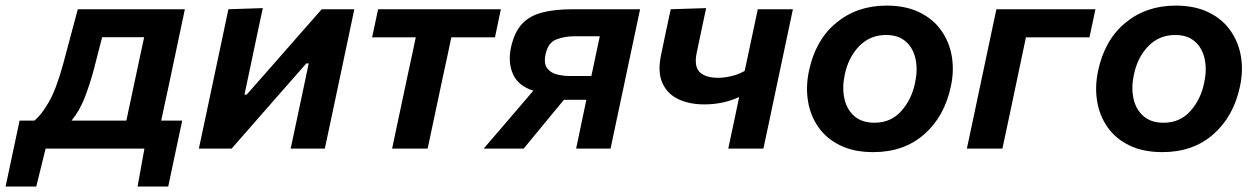

<svg xmlns="http://www.w3.org/2000/svg" viewBox="-93 -531 4496 686"><path d="M-73 135.5Q-67 106.5 -60.8 78Q-54.5 49.5 -49 22Q-42.5 -8.5 -35.8 -39.8Q-29 -71 -23 -100H29.5Q54 -119 81 -165.5Q108 -212 133 -303.5Q148 -360 160.5 -406.5Q173 -453 185 -498H567.5Q556 -443.5 545 -391.5Q534 -339.5 519 -268L508 -216.5Q500.5 -182.5 494.5 -154.2Q488.5 -126 483 -100H558Q552 -71 545.2 -39.8Q538.5 -8.5 532 22Q526 51 520 79Q514 107 508 135.5H398.5L423 0H70L36.5 135.5ZM242.5 -283.5Q228 -229.5 209.8 -182.5Q191.5 -135.5 162.5 -100H358.5Q364 -126 370 -154.5Q376 -183 383.5 -217.5L394 -267Q402.5 -306 409 -337.5Q415.5 -369 422 -398H272Q265 -371.5 257.8 -343.5Q250.5 -315.5 242.5 -283.5Z M617.5 0Q629 -54.5 639.8 -104.5Q650.5 -154.5 663.5 -216.5L674 -266Q689.5 -338 700.5 -391Q711.5 -444 723 -498L846 -502Q835.5 -453 825.5 -406.2Q815.5 -359.5 802.5 -297L780.5 -193H788.5L908.5 -329.5Q944 -370 981.5 -412.8Q1019 -455.5 1056.5 -498H1173Q1161.5 -443.5 1150.5 -391.5Q1139.5 -339.5 1124 -266L1113.5 -216.5Q1100.5 -155 1089.8 -104.2Q1079 -53.5 1067.5 0H945.5Q956.5 -51 966.2 -97.2Q976 -143.5 988 -200L1010 -304.5H1001.5L886 -173Q848.5 -130 810.5 -86.8Q772.5 -43.5 734.5 0Z M1308 0Q1319.5 -54.5 1330.2 -105Q1341 -155.5 1354 -217L1364.5 -266.5Q1373 -306 1379.8 -337.2Q1386.5 -368.5 1392.5 -397.5H1236.5L1258 -498H1696.5L1675.5 -397.5H1519.5Q1513.5 -368.5 1506.8 -337.2Q1500 -306 1491.5 -266.5L1481 -217Q1468 -155.5 1457.2 -105Q1446.5 -54.5 1435 0Z M1635 0Q1666.5 -36.5 1698 -73.2Q1729.5 -110 1760 -145.5L1812.5 -207Q1758 -224.5 1739.8 -266.2Q1721.5 -308 1732.5 -360.5Q1744 -414.5 1771.2 -444.5Q1798.5 -474.5 1843.8 -486.2Q1889 -498 1955 -498H2194Q2182.5 -444 2171.5 -391.8Q2160.5 -339.5 2145 -267L2134.5 -217Q2121 -155 2110.5 -104.5Q2100 -54 2088.5 0H1965.5Q1974.5 -43.5 1983.2 -84.8Q1992 -126 2002 -174.5H1922L1888 -133.5Q1861 -100.5 1833 -66.8Q1805 -33 1778 0ZM1940 -259.5H2020L2021.5 -267Q2029.5 -305 2036.5 -337.5Q2043.5 -370 2050 -401.5H1959.5Q1926 -401.5 1895.8 -390.5Q1865.5 -379.5 1856.5 -338Q1849 -303.5 1862.2 -286.8Q1875.5 -270 1897.8 -264.8Q1920 -259.5 1940 -259.5Z M2509 0Q2518.5 -44 2528.5 -91.5Q2538.5 -139 2548 -184.5Q2491.5 -158 2423 -158Q2370 -158 2330.5 -176.8Q2291 -195.5 2273.5 -234.8Q2256 -274 2269 -335Q2279 -384 2287 -421.5Q2295 -459 2303.5 -498L2430 -502Q2422 -465 2414.2 -427.8Q2406.5 -390.5 2396.5 -343.5Q2386 -294.5 2406.5 -273.8Q2427 -253 2474 -253Q2493.5 -253 2519.2 -258.8Q2545 -264.5 2567.5 -277.5L2572 -298Q2585 -359.5 2594.8 -405Q2604.5 -450.5 2614.5 -498H2740Q2728.5 -444.5 2717.5 -391.8Q2706.5 -339 2691 -266.5L2680.5 -217Q2667.5 -155 2656.8 -104.5Q2646 -54 2634.5 0Z M3027.5 12.5Q2958 12.5 2909 -11.5Q2860 -35.5 2831.2 -76.5Q2802.5 -117.5 2794 -169Q2785.5 -220.5 2797 -276Q2820 -387.5 2894.5 -449.2Q2969 -511 3074.5 -511Q3142 -511 3191 -487.5Q3240 -464 3269.2 -423.2Q3298.5 -382.5 3307.5 -330.8Q3316.5 -279 3304.5 -223Q3282 -115.5 3209.5 -51.5Q3137 12.5 3027.5 12.5ZM3031.5 -92.5Q3090 -92.5 3127.2 -134.2Q3164.5 -176 3176.5 -235.5Q3186.5 -281.5 3178.2 -320.2Q3170 -359 3143.5 -382.5Q3117 -406 3073 -406Q3015 -406 2976.2 -365.5Q2937.5 -325 2925 -263Q2915.5 -218 2923.8 -179.2Q2932 -140.5 2959 -116.5Q2986 -92.5 3031.5 -92.5Z M3361.5 0Q3373 -54 3383.8 -104.5Q3394.5 -155 3407.5 -217L3418 -266.5Q3433.5 -339 3444.5 -391.8Q3455.5 -444.5 3467 -498H3821L3799.5 -397.5H3572.5Q3566.5 -368.5 3559.8 -337Q3553 -305.5 3545 -266.5L3534.5 -217Q3521.5 -155 3510.8 -104.5Q3500 -54 3488.5 0Z M4060.5 12.5Q3991 12.5 3942 -11.5Q3893 -35.5 3864.2 -76.5Q3835.5 -117.5 3827 -169Q3818.5 -220.5 3830 -276Q3853 -387.5 3927.5 -449.2Q4002 -511 4107.5 -511Q4175 -511 4224 -487.5Q4273 -464 4302.2 -423.2Q4331.5 -382.5 4340.5 -330.8Q4349.5 -279 4337.5 -223Q4315 -115.5 4242.5 -51.5Q4170 12.5 4060.5 12.5ZM4064.5 -92.5Q4123 -92.5 4160.2 -134.2Q4197.5 -176 4209.5 -235.5Q4219.5 -281.5 4211.2 -320.2Q4203 -359 4176.5 -382.5Q4150 -406 4106 -406Q4048 -406 4009.2 -365.5Q3970.5 -325 3958 -263Q3948.5 -218 3956.8 -179.2Q3965 -140.5 3992 -116.5Q4019 -92.5 4064.5 -92.5Z"/></svg>

Font: Commissioner SemiBold
Style: Italic
Weight: 600
Italic angle: -12°
Designer: Kostas Bartsokas
Foundry: Kostas Bartsokas
Version: Version 1.000; ttfautohint (v1.8.3)